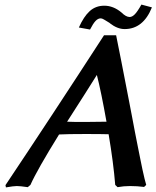

<svg xmlns="http://www.w3.org/2000/svg" viewBox="-20 -812 683 838"><path d="M358.9 -279.8Q414.1 -279.8 444.8 -280.8Q421.9 -409.7 402.8 -484.9Q356.4 -410.6 272.9 -280.8Q279.3 -280.8 291 -280.3Q302.7 -279.8 310.1 -279.8ZM618.2 -4.9 608.9 3.9Q579.6 0 546.9 0Q520 0 493.2 4.9L482.9 -4.9Q475.1 -101.6 454.1 -226.1Q419.9 -227.1 352.1 -227.1Q274.9 -227.1 237.8 -225.1Q142.1 -70.8 112.8 -4.9L101.1 4.9Q67.9 0 53.2 0Q40 0 5.9 5.9L3.9 -3.9Q202.1 -300.3 434.1 -658.2H486.8Q504.4 -572.3 543 -372.1Q547.4 -349.6 555.9 -304.9Q564.5 -260.3 568.8 -236.8Q573.2 -213.4 580.6 -176.8Q587.9 -140.1 592.3 -118.4Q596.7 -96.7 601.8 -72Q606.9 -47.4 611.1 -31.2Q615.2 -15.1 618.2 -4.9ZM545.9 -737.8Q556.6 -737.8 568.1 -749.3Q579.6 -760.7 597.2 -792L643.1 -779.8Q605 -685.1 523.9 -685.1Q492.2 -685.1 459 -710.9H460Q456.5 -712.9 450.7 -716.6Q444.8 -720.2 441.2 -722.4Q437.5 -724.6 433.3 -727.1Q429.2 -729.5 425.8 -730.7Q422.4 -731.9 419.9 -731.9Q407.7 -731.9 397 -720.5Q386.2 -709 373 -683.1L324.2 -691.9Q345.7 -740.2 371.8 -763.7Q397.9 -787.1 435.1 -787.1Q474.6 -787.1 509.8 -757.8Q529.8 -737.8 545.9 -737.8Z"/></svg>

Font: Linear Smooth
Style: Bold Italic
Weight: 700
Designer: Philipp H. Poll, Flanker
Foundry: Philipp H. Poll, reworked by Flanker
Version: Version 1.061 | FøM Fix